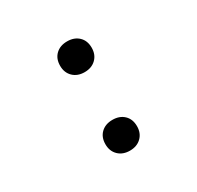

<svg xmlns="http://www.w3.org/2000/svg" viewBox="-122 -671 844 822"><g transform="rotate(-30 300.0 -260.0)"><path d="M300 -378Q265 -378 243.5 -399Q222 -420 222 -454Q222 -489 243.5 -509.5Q265 -530 300 -530Q335 -530 356.5 -509.5Q378 -489 378 -454Q378 -420 356.5 -399Q335 -378 300 -378ZM300 10Q265 10 243.5 -11Q222 -32 222 -66Q222 -101 243.5 -121.5Q265 -142 300 -142Q335 -142 356.5 -121.5Q378 -101 378 -66Q378 -32 356.5 -11Q335 10 300 10Z"/></g></svg>

Font: M PLUS Code Latin Expanded
Style: Regular
Weight: 400
Width: 7
Designer: Coji Morishita
Foundry: UNDERFOREST DESIGN
Version: Version 1.002; ttfautohint (v1.8.3)